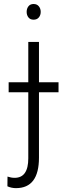

<svg xmlns="http://www.w3.org/2000/svg" viewBox="-20 -741 340 974"><path d="M177.7 -528.3V58.6Q177.7 213.4 61 213.4Q38.1 213.4 17.6 204.1L18.1 154.8Q37.1 161.1 54.2 161.1Q123.5 161.1 123.5 62V-528.3ZM115.2 -680.7Q115.2 -697.3 124.3 -709Q133.3 -720.7 150.4 -720.7Q167.5 -720.7 177 -709Q186.5 -697.3 186.5 -680.7Q186.5 -664.1 177 -652.6Q167.5 -641.1 150.4 -641.1Q133.3 -641.1 124.3 -652.6Q115.2 -664.1 115.2 -680.7ZM276.9 -272.9H23.9V-323.7H276.9Z"/></svg>

Font: Roboto Condensed Light
Style: Regular
Weight: 300
Designer: Google
Version: Version 2.134; 2016